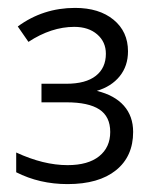

<svg xmlns="http://www.w3.org/2000/svg" viewBox="-20 -744 382 486"><path d="M21 -308V-358Q90 -326 151 -326Q203 -326 231 -348.5Q259 -371 259 -410Q259 -449 231.5 -467Q204 -485 148 -485H85V-532H148Q197 -532 222.5 -552Q248 -572 248 -608Q248 -638 226 -657Q204 -676 168 -676Q110 -676 52 -638L25 -677Q89 -724 170 -724Q231 -724 267.5 -694Q304 -664 304 -614Q304 -577 283 -551Q262 -525 225 -514Q270 -503 293.5 -476.5Q317 -450 317 -410Q317 -348 273.5 -313Q230 -278 151 -278Q80 -278 21 -308Z"/></svg>

Font: OpenSansMMV
Style: Light
Weight: 300
Foundry: Ascender Corporation
Version: Version 4.001